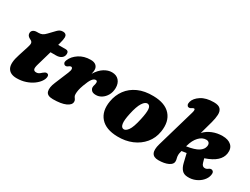

<svg xmlns="http://www.w3.org/2000/svg" viewBox="-61 -1257 2359 1809"><g transform="rotate(30 1118.0 -352.5)"><path d="M85 -363.5 67.5 -373Q40.5 -388 40.5 -415.5Q40.5 -436 56 -447.8Q71.5 -459.5 98 -459.5H113Q136.5 -459.5 154 -467.8Q171.5 -476 191 -497L250 -558.5Q261.5 -570.5 275 -578Q288.5 -585.5 308 -585.5Q329 -585.5 339.5 -575Q350 -564.5 350 -548Q350 -536 346.8 -517.5Q343.5 -499 337 -476L331 -454.5H413.5Q444.5 -454.5 444.5 -423Q444.5 -393 422.2 -375.5Q400 -358 363 -358H303L257 -198.5Q244.5 -156.5 251.2 -141Q258 -125.5 280.5 -125.5Q295 -125.5 306.8 -131.8Q318.5 -138 334 -153Q354.5 -171 369 -171Q395.5 -171 393.5 -141Q391.5 -116.5 372.5 -89.5Q353.5 -62.5 320.8 -39Q288 -15.5 244 -0.8Q200 14 148 14Q75 14 49.8 -34.2Q24.5 -82.5 59.5 -187L92 -288Q103.5 -322.5 102 -338.5Q100.5 -354.5 85 -363.5Z M485.5 -318Q474 -320 467.5 -332.5Q461 -345 470.5 -368Q490 -416.5 542.8 -451.2Q595.5 -486 668.5 -486Q706.5 -486 726.5 -468.2Q746.5 -450.5 746.5 -419Q746.5 -409.5 744.5 -398.5Q742.5 -387.5 739.5 -375.5Q775 -432.5 816.8 -458.5Q858.5 -484.5 900.5 -484.5Q949 -484.5 976.5 -454Q1004 -423.5 1003.5 -372.5Q1002.5 -327 983.5 -293.5Q964.5 -260 935.2 -241.2Q906 -222.5 874 -222.5Q839 -222.5 825 -238.2Q811 -254 811 -269.5Q811 -284 815.8 -297.8Q820.5 -311.5 820.5 -326.5Q820.5 -345.5 803.5 -345.5Q784 -345.5 766 -322.2Q748 -299 726 -238.5Q713 -203 708.5 -179.5Q704 -156 704 -135Q704 -118 710.2 -108Q716.5 -98 723 -89Q729.5 -80 729.5 -65Q729.5 -30 680.5 -8Q631.5 14 542.5 14Q478.5 14 467.5 -25.8Q456.5 -65.5 483.5 -128.5L544.5 -275.5Q558 -307.5 555 -322.8Q552 -338 538.5 -338Q529 -338 517 -328.5Q499.5 -314 485.5 -318Z M1351.5 -485.5Q1479 -483.5 1538.5 -416Q1598 -348.5 1579.5 -233Q1567.5 -156 1520.5 -99.8Q1473.5 -43.5 1402 -13.5Q1330.5 16.5 1243.5 14.5Q1117.5 12 1058.5 -55.2Q999.5 -122.5 1019 -236.5Q1031.5 -310.5 1073.5 -367.5Q1115.5 -424.5 1185.5 -456Q1255.5 -487.5 1351.5 -485.5ZM1258.5 -74.5Q1283 -70 1309 -105.5Q1335 -141 1356 -239Q1373.5 -318.5 1369.8 -355Q1366 -391.5 1341 -396Q1312.5 -400.5 1285.5 -358.8Q1258.5 -317 1239.5 -227Q1223 -151 1228.8 -114.8Q1234.5 -78.5 1258.5 -74.5Z M1744 -532.5Q1751 -556.5 1749 -566.2Q1747 -576 1739.5 -576Q1730.5 -576 1717.5 -566.5Q1702 -555.5 1687.5 -559Q1676.5 -561 1671 -573.5Q1665.5 -586 1671 -608Q1683 -651.5 1735.5 -685.8Q1788 -720 1873 -720Q1925.5 -720 1945.5 -697Q1965.5 -674 1963.5 -635Q1961.5 -596 1948.5 -548L1909.5 -407Q1944.5 -445 1995 -465.2Q2045.5 -485.5 2102.5 -485.5Q2166 -485.5 2199.5 -454.2Q2233 -423 2224.5 -366Q2217.5 -318.5 2177.2 -281.5Q2137 -244.5 2056.5 -217L2068.5 -174.5Q2074 -155 2083.5 -147.2Q2093 -139.5 2104.5 -139Q2123 -137.5 2139 -150Q2158.5 -165 2175.5 -159.5Q2187 -155 2191.8 -145Q2196.5 -135 2193 -113.5Q2187 -79 2160.2 -49Q2133.5 -19 2093 -1.5Q2052.5 16 2006.5 13.5Q1966 12 1944 -12.8Q1922 -37.5 1911.5 -81L1888.5 -177Q1864 -173 1837 -169Q1831.5 -149 1830 -139.2Q1828.5 -129.5 1828.5 -123Q1828.5 -101.5 1833 -87.2Q1837.5 -73 1837.5 -56Q1837.5 -24 1796 -4.5Q1754.5 15 1690 15Q1585 15 1624 -119.5ZM1855 -238Q1853.5 -233 1852.5 -229Q1940 -242.5 1979.5 -267.8Q2019 -293 2025 -330Q2028.5 -352.5 2018.2 -365.5Q2008 -378.5 1986.5 -378.5Q1944 -378.5 1908.5 -341Q1873 -303.5 1855 -238Z"/></g></svg>

Font: Fraunces 9pt S050 Black
Style: Italic
Weight: 900
Italic angle: -16°
Version: Version 1.000; ttfautohint (v1.8.3)